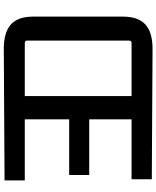

<svg xmlns="http://www.w3.org/2000/svg" viewBox="76 -914 841 1034"><g transform="rotate(90 497.0 -396.5)"><path d="M247 4Q156 5 112.5 -33Q69 -71 69 -154V-638Q69 -721 112.5 -759.5Q156 -798 247 -797L945 -793V-684H622V-456H922V-348H622V-109H951V0ZM211 -109H497V-684H211Q198 -684 198 -670V-122Q198 -109 211 -109Z"/></g></svg>

Font: Kdam Thmor Pro
Style: Regular
Weight: 400
Designer: Sovichet Tep, Longdey Hak
Foundry: Anagata Design
Version: Version 1.003; ttfautohint (v1.8.4.7-5d5b)